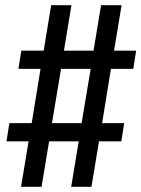

<svg xmlns="http://www.w3.org/2000/svg" viewBox="-20 -737 544 739"><path d="M61 -18 90 -193H5L16 -263H102L136 -472H51L62 -542H148L177 -717H255L226 -542H340L369 -717H448L419 -542H504L493 -472H407L373 -263H458L447 -193H361L332 -18H254L283 -193H169L140 -18ZM180 -263H294L329 -472H215Z"/></svg>

Font: Iosevka Curly Oblique
Style: Regular
Weight: 400
Italic angle: -9°
Monospace: yes
Designer: Belleve Invis
Foundry: Belleve Invis
Version: Version 11.1.0; ttfautohint (v1.8.3)